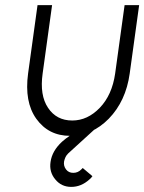

<svg xmlns="http://www.w3.org/2000/svg" viewBox="-20 -520 565 752"><path d="M342 170 304 138Q303 139 301.5 140.5Q300 142 298 144Q285 157 267 157Q249 157 239 144Q228 130 231 112Q233 103 236.5 95.5Q240 88 247 81L349 -12H294Q251 10 223 35Q184 71 178 114Q172 153 196 182Q220 212 259 212Q298 212 330 183Q334 180 336.5 177Q339 174 342 170ZM127 -500 90 -232Q75 -121 122 -55Q170 12 254 12Q340 12 406 -55Q473 -124 488 -232L525 -500H468L431 -232Q419 -148 371 -98Q323 -48 263 -48Q201 -48 168 -98Q135 -147 147 -232L184 -500Z"/></svg>

Font: Unageo
Style: Light-Italic
Weight: 300
Designer: Richard Sepsi
Foundry: Richard Sepsi
Version: Version 2.000